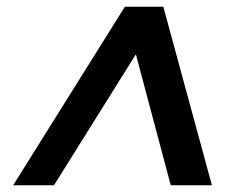

<svg xmlns="http://www.w3.org/2000/svg" viewBox="-20 -720 692 569"><path d="M19 -171 350 -700H464L608 -171H486L383 -558H382L140 -171Z"/></svg>

Font: DM Sans 28pt SemiBold
Style: Italic
Weight: 600
Italic angle: -10°
Version: Version 4.004;gftools[0.9.30]